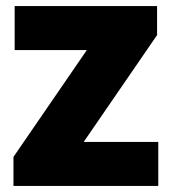

<svg xmlns="http://www.w3.org/2000/svg" viewBox="-20 -615 568 635"><path d="M24.5 0V-96L286.5 -477.5V-449.5H28.5V-595H499.5V-499L237.5 -117.5V-145.5H503.5V0Z"/></svg>

Font: Encode Sans SC SemiCondensed ExtraBold
Style: Regular
Weight: 800
Width: 4
Designer: Multiple Designers
Foundry: Impallari Type
Version: Version 3.002